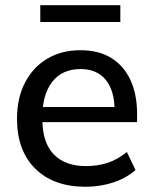

<svg xmlns="http://www.w3.org/2000/svg" viewBox="-20 -705 586 734"><path d="M307 9Q185 9 115 -60Q45 -129 45 -251Q45 -330 75.5 -389Q106 -448 160.5 -480.5Q215 -513 287 -513Q358 -513 406 -483Q454 -453 479 -398.5Q504 -344 504 -270V-238H124V-296H435L418 -283Q418 -358 384.5 -399.5Q351 -441 288 -441Q218 -441 180 -392.5Q142 -344 142 -259V-249Q142 -160 185.5 -115Q229 -70 309 -70Q353 -70 391.5 -82.5Q430 -95 465 -124L498 -55Q463 -24 413 -7.5Q363 9 307 9ZM134 -621V-685H440V-621Z"/></svg>

Font: Mulish ExtraLight SemiBold
Style: Regular
Weight: 600
Version: Version 3.603